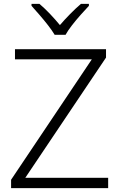

<svg xmlns="http://www.w3.org/2000/svg" viewBox="-20 -967 615 987"><path d="M536 0H37V-43L452 -662H57V-714H525V-671L110 -53H536ZM261 -788Q248 -810 227 -837Q206 -864 183 -890.5Q160 -917 142 -937V-947H183Q210 -924 237.5 -895Q265 -866 288 -838Q312 -866 340.5 -895Q369 -924 396 -947H437V-937Q418 -917 394.5 -890.5Q371 -864 350 -837Q329 -810 317 -788Z"/></svg>

Font: RS Noto Sans Light
Style: Regular
Weight: 300
Designer: Monotype Design Team
Foundry: Monotype Imaging Inc.
Version: Version 3.10